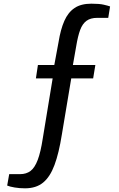

<svg xmlns="http://www.w3.org/2000/svg" viewBox="-20 -819 649 1043"><path d="M116 204Q86 204 59.5 199.5Q33 195 19 189L30 127H89Q123 127 146 109.5Q169 92 185 49.5Q201 7 212 -65L266 -393H175L186 -466H275L298 -590Q309 -659 329.5 -705.5Q350 -752 385 -775.5Q420 -799 476 -799Q520 -799 543.5 -793.5Q567 -788 578 -784L568 -722H508Q472 -722 450 -706Q428 -690 415.5 -656.5Q403 -623 394 -568L376 -466H498L486 -393H367L316 -88Q300 13 276 77.5Q252 142 214 173Q176 204 116 204Z"/></svg>

Font: Exo Thin Medium
Style: Regular
Weight: 500
Version: Version 2.000